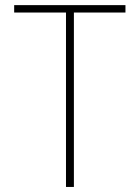

<svg xmlns="http://www.w3.org/2000/svg" viewBox="-20 -740 553 760"><path d="M241.2 0V-699.2H272.5V0ZM36.1 -690.4V-719.7H476.6V-690.4Z"/></svg>

Font: Reddit Sans ExtraLight
Style: Regular
Weight: 250
Designer: Stephen Hutchings
Foundry: Reddit
Version: Version 1.014